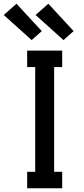

<svg xmlns="http://www.w3.org/2000/svg" viewBox="-51 -1005 446 1025"><path d="M94 0V-88H137V-647H94V-735H281V-647H238V-88H281V0ZM288 -791 139 -925 207 -985 342 -839ZM118 -791 -31 -925 37 -985 172 -839Z"/></svg>

Font: Zed Sans Semibold
Style: Regular
Weight: 600
Designer: Belleve Invis
Foundry: Belleve Invis
Version: Version 1.0.0; ttfautohint (v1.8.4)